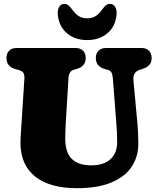

<svg xmlns="http://www.w3.org/2000/svg" viewBox="-20 -945 802 980"><path d="M574 -313 556 -545Q554.5 -565.5 548.8 -575Q543 -584.5 531 -588L515.5 -592.5Q469 -606 469 -649Q469 -672 482.8 -686Q496.5 -700 521.5 -700H702Q727 -700 740.5 -686Q754 -672 754 -649Q754 -626.5 741.8 -613.2Q729.5 -600 707.5 -593L692 -588Q657.5 -577 661 -535.5L681.5 -314Q686 -263 686 -211Q686 -146 652.5 -94.8Q619 -43.5 549.5 -14Q480 15.5 372.5 15.5Q233 15.5 158.8 -44.5Q84.5 -104.5 84.5 -216Q84.5 -235.5 86.8 -269.8Q89 -304 91 -333.5L104.5 -544Q105.5 -563.5 99.2 -573.2Q93 -583 75 -588L59.5 -592Q13 -604.5 13 -649Q13 -672 26.5 -686Q40 -700 65 -700H365.5Q390.5 -700 404 -686Q417.5 -672 417.5 -649Q417.5 -606.5 371.5 -593L354.5 -588Q331.5 -581 329.5 -545L316 -324Q313 -270.5 313 -237.5Q313 -166 347 -133.5Q381 -101 444.5 -101Q510.5 -101 544.2 -132.8Q578 -164.5 578 -219Q578 -251 576.8 -271.8Q575.5 -292.5 574 -313ZM425 -851.5Q450.5 -851.5 468.2 -863Q486 -874.5 502 -897Q511.5 -910.5 520.5 -917.8Q529.5 -925 540.5 -925Q558.5 -925 567.8 -909.8Q577 -894.5 575 -870.5Q569.5 -810.5 528.5 -775.5Q487.5 -740.5 425 -740.5Q362.5 -740.5 321.5 -775.5Q280.5 -810.5 275 -870.5Q273 -894.5 282 -909.8Q291 -925 309 -925Q320.5 -925 329.2 -917.8Q338 -910.5 348 -897Q364 -874.5 381.8 -863Q399.5 -851.5 425 -851.5Z"/></svg>

Font: Fraunces 72pt SuperSoft Black
Style: Regular
Weight: 900
Version: Version 1.000;[0bf87f6ff]